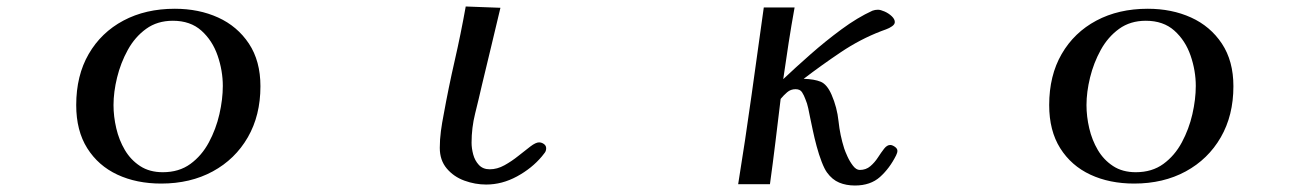

<svg xmlns="http://www.w3.org/2000/svg" viewBox="-20 -565 4040 592"><path d="M667 -300Q667 -347 651 -393.5Q635 -440 601 -470.5Q567 -501 513 -501Q465 -501 430.5 -476Q396 -451 374 -411Q352 -371 341 -326Q330 -281 330 -241Q330 -206 338.5 -169.5Q347 -133 365 -102.5Q383 -72 412 -53Q441 -34 482 -34Q532 -34 567 -59.5Q602 -85 624 -126Q646 -167 656.5 -213Q667 -259 667 -300ZM783 -299Q783 -209 744 -141.5Q705 -74 636 -36.5Q567 1 477 1Q401 1 342 -26.5Q283 -54 249 -108Q215 -162 215 -241Q215 -332 253.5 -398.5Q292 -465 360.5 -501.5Q429 -538 519 -538Q593 -538 652.5 -511Q712 -484 747.5 -430.5Q783 -377 783 -299Z M1664 -108Q1664 -100 1660 -94.5Q1656 -89 1651 -83Q1620 -46 1574 -21Q1528 4 1479 4Q1445 4 1412 -8Q1379 -20 1357.5 -45.5Q1336 -71 1336 -109Q1336 -135 1339.5 -161Q1343 -187 1348 -212Q1363 -295 1382 -378Q1401 -461 1416 -545L1523 -541Q1509 -481 1494.5 -421.5Q1480 -362 1466 -303Q1456 -259 1445 -215Q1434 -171 1434 -125Q1434 -108 1439 -89Q1444 -70 1456.5 -56.5Q1469 -43 1490 -43Q1513 -43 1535.5 -55.5Q1558 -68 1578.5 -84.5Q1599 -101 1615.5 -113.5Q1632 -126 1642 -126Q1650 -126 1657 -121Q1664 -116 1664 -108Z M2747 -100Q2747 -94 2743 -86Q2723 -46 2693.5 -19.5Q2664 7 2616 7Q2589 7 2567.5 -2Q2546 -11 2530 -33Q2522 -44 2513.5 -66Q2505 -88 2498 -114Q2491 -140 2486 -164Q2481 -188 2478 -202Q2475 -217 2472 -231.5Q2469 -246 2463 -260Q2459 -271 2453 -280.5Q2447 -290 2433 -290Q2418 -290 2407 -280.5Q2396 -271 2387 -260Q2379 -194 2371 -128Q2363 -62 2354 3H2256Q2278 -133 2297 -269.5Q2316 -406 2335 -542H2430Q2420 -487 2411.5 -432Q2403 -377 2395 -321Q2432 -356 2478.5 -397Q2525 -438 2574.5 -474.5Q2624 -511 2670 -532Q2678 -535 2687 -535Q2695 -535 2707.5 -529.5Q2720 -524 2729.5 -515Q2739 -506 2739 -497Q2739 -490 2730.5 -484Q2722 -478 2712 -474.5Q2702 -471 2697 -469Q2632 -444 2572.5 -404Q2513 -364 2458 -322Q2491 -321 2510.5 -313Q2530 -305 2544 -273Q2561 -234 2565.5 -191Q2570 -148 2583 -107Q2586 -98 2593 -82.5Q2600 -67 2610 -54Q2620 -41 2631 -41Q2650 -41 2663.5 -52.5Q2677 -64 2687 -79.5Q2697 -95 2706 -106.5Q2715 -118 2725 -118Q2731 -118 2739 -112.5Q2747 -107 2747 -100Z M3667 -300Q3667 -347 3651 -393.5Q3635 -440 3601 -470.5Q3567 -501 3513 -501Q3465 -501 3430.5 -476Q3396 -451 3374 -411Q3352 -371 3341 -326Q3330 -281 3330 -241Q3330 -206 3338.5 -169.5Q3347 -133 3365 -102.5Q3383 -72 3412 -53Q3441 -34 3482 -34Q3532 -34 3567 -59.5Q3602 -85 3624 -126Q3646 -167 3656.5 -213Q3667 -259 3667 -300ZM3783 -299Q3783 -209 3744 -141.5Q3705 -74 3636 -36.5Q3567 1 3477 1Q3401 1 3342 -26.5Q3283 -54 3249 -108Q3215 -162 3215 -241Q3215 -332 3253.5 -398.5Q3292 -465 3360.5 -501.5Q3429 -538 3519 -538Q3593 -538 3652.5 -511Q3712 -484 3747.5 -430.5Q3783 -377 3783 -299Z"/></svg>

Font: Kaisei Opti Medium
Style: Regular
Weight: 500
Designer: Font-Kai, 金井和夫
Foundry: KAZUO KANAI
Version: Version 5.003